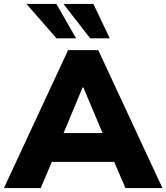

<svg xmlns="http://www.w3.org/2000/svg" viewBox="-33 -961 850 981"><path d="M-13 0 315 -705H469L797 0H608L525 -193L597 -134H185L257 -193L175 0ZM389 -514 273 -236 245 -281H537L510 -236L393 -514ZM428 -765 291 -941H444L528 -765ZM256 -765 102 -941H255L356 -765Z"/></svg>

Font: Nunito Sans 10pt Black
Style: Regular
Weight: 900
Designer: Vernon Adams
Foundry: Vernon Adams
Version: Version 3.101;gftools[0.9.27]